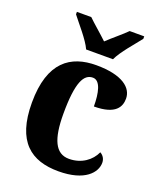

<svg xmlns="http://www.w3.org/2000/svg" viewBox="-143 -855 793 954"><g transform="rotate(20 253.5 -378.0)"><path d="M204 -606H346C366 -651 424 -715 453 -753V-766H376C354 -743 302 -701 274 -674C246 -701 196 -743 173 -766H97V-753C126 -715 184 -651 204 -606ZM281 10C421 10 472 -53 472 -104C472 -123 463 -140 445 -150C424 -103 375 -66 309 -66C237 -66 207 -134 207 -267C207 -436 237 -486 284 -486C324 -486 337 -424 337 -353C453 -353 474 -402 474 -444C474 -500 419 -550 279 -550C145 -550 41 -483 41 -266C41 -59 137 10 281 10Z"/></g></svg>

Font: Noto Serif Bengali SemiCondensed ExtraBold
Style: Regular
Weight: 800
Width: 4
Designer: Juan Bruce, Universal Thirst, Indian Type Foundry and the Monotype Design Team.
Foundry: Monotype Imaging Inc.
Version: Version 2.003